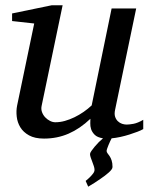

<svg xmlns="http://www.w3.org/2000/svg" viewBox="-20 -514 567 729"><path d="M523.9 -23.9Q515.6 -19 501.7 -13.7Q487.8 -8.3 471.4 -3.2Q455.1 2 437.3 5.9Q419.4 9.8 403.8 11.2Q401.4 15.6 398.2 22.5Q395 29.3 392.1 36.4Q389.2 43.5 387 49.8Q384.8 56.2 384.8 59.1Q384.8 63.5 388.2 67.9Q391.6 72.3 396 78.6Q400.4 85 403.8 95Q407.2 105 407.2 120.1Q407.2 124.5 403.3 129.9Q399.4 135.3 392.8 141.1Q386.2 147 377.9 153.3Q369.6 159.7 360.8 165.5Q340.8 179.7 314.9 194.8L305.2 172.9Q314.5 165.5 321.8 158.2Q328.1 151.9 333.5 144.8Q338.9 137.7 338.9 130.9Q338.9 124.5 336.2 116.5Q333.5 108.4 330.3 100.1Q327.1 91.8 324.5 84.2Q321.8 76.7 321.8 70.8Q321.8 66.9 326.9 59.3Q332 51.8 339.4 43Q346.7 34.2 355.2 25.6Q363.8 17.1 371.1 11.2Q349.6 7.8 339.6 -2.2Q329.6 -12.2 325.9 -23.7Q322.3 -35.2 322.8 -46.1Q323.2 -57.1 323.2 -63Q283.7 -25.4 240.5 -6.6Q197.3 12.2 147 12.2Q112.3 12.2 90.3 0Q68.4 -12.2 57.1 -30.8Q45.9 -49.3 43.5 -71.3Q41 -93.3 44.9 -112.8L109.9 -424.8L25.9 -434.1V-462.9L176.8 -494.1H217.8L138.2 -112.8Q135.3 -100.1 139.4 -88.6Q143.6 -77.1 151.6 -68.6Q159.7 -60.1 169.9 -54.9Q180.2 -49.8 189.9 -49.8Q208 -49.8 226.3 -54.9Q244.6 -60.1 262.7 -68.8Q280.8 -77.6 297.4 -89.1Q314 -100.6 328.1 -113.8L403.8 -481.9H497.1L417 -97.2Q413.6 -81.5 417 -71Q420.4 -60.5 427.5 -53.7Q434.6 -46.9 443.6 -43.9Q452.6 -41 460.9 -41Q470.7 -41 486.8 -43.9Q502.9 -46.9 523.9 -59.1Z"/></svg>

Font: Charis SIL
Style: Italic
Weight: 400
Italic angle: -11°
Foundry: SIL International
Version: Version 4.112